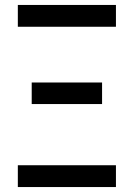

<svg xmlns="http://www.w3.org/2000/svg" viewBox="-20 -755 540 775"><path d="M52 -647V-735H448V-647ZM108 -335V-422H392V-335ZM52 0V-88H448V0Z"/></svg>

Font: Iosevka SS18 Semibold
Style: Regular
Weight: 600
Monospace: yes
Designer: Belleve Invis
Foundry: Belleve Invis
Version: Version 25.1.1; ttfautohint (v1.8.4)